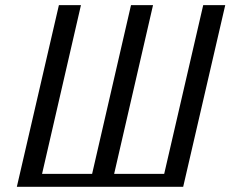

<svg xmlns="http://www.w3.org/2000/svg" viewBox="-20 -720 888 740"><path d="M848.1 -700.2 686 0H44.9L207 -700.2H292L142.1 -49.8H335L484.9 -700.2H569.8L419.9 -49.8H612.8L763.2 -700.2Z"/></svg>

Font: Pfennig
Style: Italic
Weight: 500
Italic angle: -13°
Version: Version 20120410 ; ttfautohint (v0.8)